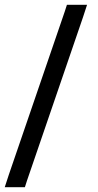

<svg xmlns="http://www.w3.org/2000/svg" viewBox="-37 -760 408 801"><path d="M233.2 -712 242.2 -740H326.2L309.2 -688L75.8 -7L66.8 21H-17.2L-0.2 -31Z"/></svg>

Font: Nordica Plus
Style: NordicaClassicLtExt
Weight: 300
Version: Version 1.01